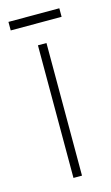

<svg xmlns="http://www.w3.org/2000/svg" viewBox="-97 -529 326 565"><g transform="rotate(-15 66.5 -246.5)"><path d="M55 0V-404H81V0ZM-11 -467V-493H144V-467Z"/></g></svg>

Font: Darker Grotesque Light
Style: Regular
Weight: 300
Designer: Gabriel Lam
Foundry: TypeRant
Version: Version 1.000;gftools[0.9.28]